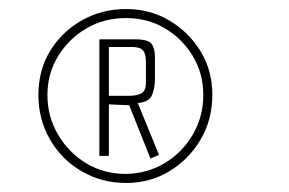

<svg xmlns="http://www.w3.org/2000/svg" viewBox="-20 -710 640 425"><path d="M259 -305Q205 -305 160.5 -331Q116 -357 90.5 -401.5Q65 -446 65 -500Q65 -554 90.5 -596.5Q116 -639 160.5 -664.5Q205 -690 259 -690Q312 -690 355 -664.5Q398 -639 424 -596.5Q450 -554 450 -500Q450 -445 424 -401Q398 -357 355 -331Q312 -305 259 -305ZM259 -325Q307 -326 345.5 -349.5Q384 -373 407 -412.5Q430 -452 430 -500Q430 -547 407 -585.5Q384 -624 345.5 -647Q307 -670 259 -670Q210 -670 171 -647Q132 -624 108.5 -585.5Q85 -547 85 -500Q85 -452 108.5 -412Q132 -372 171 -348.5Q210 -325 259 -325ZM313 -359 266 -477 221 -479V-365H200V-623H278Q308 -623 315.5 -613Q323 -603 323 -583V-537Q323 -515 316.5 -499.5Q310 -484 285 -482L332 -367ZM221 -498H267Q285 -498 294.5 -504.5Q304 -511 303 -532V-573Q303 -591 296.5 -598.5Q290 -606 272 -606H221Z"/></svg>

Font: Smooch Sans Thin Light
Style: Regular
Weight: 300
Version: Version 1.010